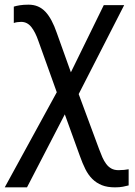

<svg xmlns="http://www.w3.org/2000/svg" viewBox="-30 -558 574 818"><path d="M91.8 -538.1Q113.8 -538.1 131.6 -530.5Q149.4 -522.9 163.6 -507.8Q177.7 -492.7 189.7 -470.2Q201.7 -447.8 211.9 -418L272 -250L412.1 -536.1H499L305.2 -157.2L392.1 77.1Q398.9 95.7 406 111.8Q413.1 127.9 422.4 140.4Q431.6 152.8 444.3 159.9Q457 167 475.1 167Q487.8 167 499 165.8Q510.3 164.6 518.1 163.1V231.9Q507.3 234.9 493.4 237.5Q479.5 240.2 460 240.2Q427.2 240.2 404.1 231Q380.9 221.7 363.5 204.6Q346.2 187.5 333.7 162.6Q321.3 137.7 310.1 106L246.1 -70.8L85 240.2H-9.8L211.9 -165L133.8 -382.8Q120.6 -421.4 103.3 -443.1Q85.9 -464.8 60.1 -464.8Q42.5 -464.8 28.8 -460V-529.8Q39.6 -533.2 54.7 -535.6Q69.8 -538.1 91.8 -538.1Z"/></svg>

Font: WenQuanYi Micro Hei
Style: Regular
Weight: 400
Foundry: Ascender Corporation
Version: Version 0.2.0-beta